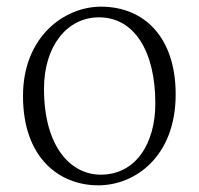

<svg xmlns="http://www.w3.org/2000/svg" viewBox="-20 -542 598 576"><path d="M275 14C385 14 507 -72 507 -259C507 -431 412 -522 283 -522C173 -522 49 -432 49 -254C49 -67 159 14 275 14ZM282 -18C194 -18 112 -99 112 -276C112 -402 180 -490 277 -490C383 -490 446 -388 446 -232C446 -112 388 -18 282 -18Z"/></svg>

Font: Noto Serif TC ExtraLight
Style: Regular
Weight: 200
Designer: Ryoko NISHIZUKA 西塚涼子 (kana & ideographs); Frank Grießhammer (Latin, Greek & Cyrillic); Wenlong ZHANG 张文龙 (bopomofo); San
Foundry: Adobe
Version: Version 2.001;hotconv 1.1.0;makeotfexe 2.6.0